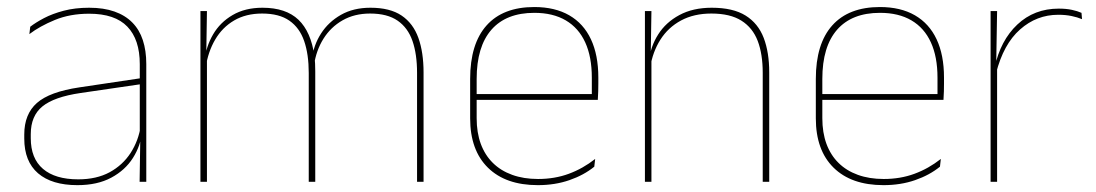

<svg xmlns="http://www.w3.org/2000/svg" viewBox="-20 -517 3116 546"><path d="M377 0 379 -128 377.5 -131.5V-292V-334.5Q377.5 -404.5 342.2 -441.2Q307 -478 233.5 -478Q179 -478 136 -460.2Q93 -442.5 63.5 -420L66 -441Q81.5 -453 105.2 -465.5Q129 -478 161.2 -486.5Q193.5 -495 233.5 -495Q275 -495 305.5 -484.2Q336 -473.5 356.2 -453Q376.5 -432.5 386.2 -402.8Q396 -373 396 -335V0ZM200 9.5Q127.5 9.5 88.2 -24.2Q49 -58 49 -123V-134.5Q49 -192.5 85 -224.2Q121 -256 205.5 -268.5L386.5 -295.5L387 -278.5L209 -252.5Q134 -241.5 100.8 -214.5Q67.5 -187.5 67.5 -135.5V-124Q67.5 -66.5 102.2 -36.8Q137 -7 202.5 -7Q254.5 -7 291.8 -27.2Q329 -47.5 351.5 -82.2Q374 -117 380.5 -160.5L390 -142H384Q380 -102.5 358 -67.8Q336 -33 296.5 -11.8Q257 9.5 200 9.5Z M1166 0V-310Q1166 -363 1153 -400.5Q1140 -438 1110.8 -458.2Q1081.5 -478.5 1032.5 -478.5Q988 -478.5 954.2 -459.2Q920.5 -440 899.8 -406.8Q879 -373.5 873 -331.5L862.5 -351.5H867.5Q872 -389 893 -421.8Q914 -454.5 949.5 -474.8Q985 -495 1033.5 -495Q1089 -495 1122 -472.8Q1155 -450.5 1169.8 -409.2Q1184.5 -368 1184.5 -311V0ZM550 0V-485.5H568.5L566.5 -357.5H568.5V0ZM858 0V-309.5Q858 -362.5 845 -400.2Q832 -438 803 -458.2Q774 -478.5 725.5 -478.5Q679.5 -478.5 645.8 -458.8Q612 -439 591.8 -404.2Q571.5 -369.5 565 -325L554.5 -344H561.5Q566 -385 586 -419.2Q606 -453.5 641.5 -474.2Q677 -495 726.5 -495Q793 -495 828.8 -460.8Q864.5 -426.5 874 -358Q875.5 -346.5 876 -336Q876.5 -325.5 876.5 -314V0Z M1509.5 9.5Q1418 9.5 1367.5 -40.2Q1317 -90 1317 -180.5V-292.5Q1317 -392.5 1363.8 -444.8Q1410.5 -497 1499.5 -497Q1558 -497 1598.8 -473.5Q1639.5 -450 1660.5 -405.2Q1681.5 -360.5 1681.5 -296.5V-279.5Q1681.5 -268.5 1681.2 -257.5Q1681 -246.5 1680 -233H1663Q1663 -250.5 1663 -266.5Q1663 -282.5 1663 -296Q1663 -355.5 1644.2 -396.5Q1625.5 -437.5 1589 -459Q1552.5 -480.5 1499.5 -480.5Q1419.5 -480.5 1377.5 -432.5Q1335.5 -384.5 1335.5 -292.5V-243.5V-239.5V-181Q1335.5 -140 1347.2 -108Q1359 -76 1381.5 -53.8Q1404 -31.5 1436.5 -19.8Q1469 -8 1510 -8Q1557.5 -8 1597.5 -22.8Q1637.5 -37.5 1672.5 -65L1670 -43Q1640.5 -19 1599.5 -4.8Q1558.5 9.5 1509.5 9.5ZM1325.5 -233V-249.5H1673.5V-233Z M2149 0V-310Q2149 -363 2134.8 -400.5Q2120.5 -438 2088.5 -458.2Q2056.5 -478.5 2003 -478.5Q1953.5 -478.5 1916.8 -458.8Q1880 -439 1858 -404.2Q1836 -369.5 1829 -325L1820 -344H1825.5Q1830 -385 1851.8 -419.2Q1873.5 -453.5 1912 -474.2Q1950.5 -495 2004 -495Q2064.5 -495 2100.2 -472.8Q2136 -450.5 2151.8 -409.2Q2167.5 -368 2167.5 -311V0ZM1814 0V-485.5H1832.5L1830.5 -358.5H1832.5V0Z M2492.5 9.5Q2401 9.5 2350.5 -40.2Q2300 -90 2300 -180.5V-292.5Q2300 -392.5 2346.8 -444.8Q2393.5 -497 2482.5 -497Q2541 -497 2581.8 -473.5Q2622.5 -450 2643.5 -405.2Q2664.5 -360.5 2664.5 -296.5V-279.5Q2664.5 -268.5 2664.2 -257.5Q2664 -246.5 2663 -233H2646Q2646 -250.5 2646 -266.5Q2646 -282.5 2646 -296Q2646 -355.5 2627.2 -396.5Q2608.5 -437.5 2572 -459Q2535.5 -480.5 2482.5 -480.5Q2402.5 -480.5 2360.5 -432.5Q2318.5 -384.5 2318.5 -292.5V-243.5V-239.5V-181Q2318.5 -140 2330.2 -108Q2342 -76 2364.5 -53.8Q2387 -31.5 2419.5 -19.8Q2452 -8 2493 -8Q2540.5 -8 2580.5 -22.8Q2620.5 -37.5 2655.5 -65L2653 -43Q2623.5 -19 2582.5 -4.8Q2541.5 9.5 2492.5 9.5ZM2308.5 -233V-249.5H2656.5V-233Z M2812.5 -308.5 2803 -320.5 2808.5 -325Q2825 -402 2873 -447.2Q2921 -492.5 2991 -492.5Q3012 -492.5 3028.2 -489Q3044.5 -485.5 3055.5 -480.5L3057 -462.5Q3044 -468 3027 -471.5Q3010 -475 2989.5 -475Q2928 -475 2880.8 -433.2Q2833.5 -391.5 2812.5 -308.5ZM2797 0V-485.5H2815.5L2813 -335L2815.5 -332.5V0Z"/></svg>

Font: Anek Latin Thin
Style: Regular
Weight: 250
Designer: Yesha Goshar
Foundry: Ek Type
Version: Version 1.003